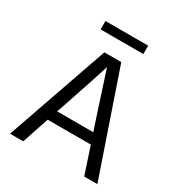

<svg xmlns="http://www.w3.org/2000/svg" viewBox="-193 -972 1042 1110"><g transform="rotate(30 327.5 -417.0)"><path d="M221 -284 207 -245H449L435 -285L329 -611Q317 -568 221 -284ZM124 3H36L273 -677H386L619 3H531L472 -176H184ZM473 -781H188V-837H473Z"/></g></svg>

Font: Hind Siliguri Fixed
Style: Regular
Weight: 400
Designer: Jyotish Sonowal
Foundry: Indian Type Foundry
Version: Version 1.001;October 28, 2021;FontCreator 12.0.0.2565 64-bi